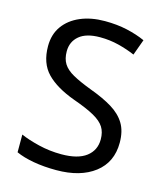

<svg xmlns="http://www.w3.org/2000/svg" viewBox="-110 -807 769 900"><g transform="rotate(15 274.5 -357.0)"><path d="M247 10Q187 10 136.5 1Q86 -8 51 -24V-110Q87 -94 140.5 -81Q194 -68 251 -68Q331 -68 371.5 -99Q412 -130 412 -183Q412 -218 397 -242Q382 -266 345.5 -286.5Q309 -307 244 -330Q153 -363 106.5 -411Q60 -459 60 -542Q60 -599 89 -639.5Q118 -680 169.5 -702Q221 -724 288 -724Q347 -724 396 -713Q445 -702 485 -684L457 -607Q420 -623 376.5 -634Q333 -645 286 -645Q219 -645 185 -616.5Q151 -588 151 -541Q151 -505 166 -481Q181 -457 215 -438Q249 -419 307 -397Q370 -374 413.5 -347.5Q457 -321 479.5 -284Q502 -247 502 -191Q502 -96 433 -43Q364 10 247 10Z"/></g></svg>

Font: Noto Sans Living
Style: Regular
Weight: 400
Designer: Monotype Design Team
Foundry: Monotype Imaging Inc.
Version: Version 2.013; ttfautohint (v1.8.4.7-5d5b)